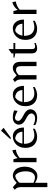

<svg xmlns="http://www.w3.org/2000/svg" viewBox="1386 -2121 947 3759"><g transform="rotate(-90 1859.5 -241.5)"><path d="M160 -30V212H75V-317Q75 -386 23 -426L75 -464L160 -388Q202 -428 233.5 -446Q265 -464 298.5 -464Q332 -464 358.5 -453Q385 -442 413 -417.5Q441 -393 458.5 -341.5Q476 -290 476 -228.5Q476 -167 456 -114Q436 -61 393 -22Q350 17 289.5 17Q229 17 160 -30ZM160 -327V-59Q297 6 354 -80Q385 -129 385 -209.5Q385 -290 359.5 -347.5Q334 -405 296 -417Q261 -413 227.5 -392Q194 -371 177 -352.5Q160 -334 160 -327Z M648 0H564V-452H622L645 -368Q665 -403 708.5 -434Q752 -465 798 -472L808 -403Q771 -403 724.5 -380Q678 -357 648 -329Z M923 -246Q923 -138 971.5 -90.5Q1020 -43 1089.5 -43Q1159 -43 1218 -70V-35Q1136 12 1061 12Q964 12 904 -47Q844 -106 844 -218Q844 -330 910.5 -397Q977 -464 1071 -464Q1144 -464 1193 -406.5Q1242 -349 1242 -246ZM1020 -417Q985 -400 960 -362.5Q935 -325 927 -276H1161Q1158 -318 1141.5 -348Q1125 -378 1102 -392Q1061 -417 1020 -417ZM1049 -507H1009L1181 -695L1237 -645Z M1599 -119Q1599 -63 1554 -25.5Q1509 12 1431.5 12Q1354 12 1290 -24V-62Q1358 -28 1413 -28Q1468 -28 1493 -50Q1518 -72 1518 -100.5Q1518 -129 1495.5 -151.5Q1473 -174 1440.5 -191Q1408 -208 1376 -227Q1344 -246 1321.5 -276Q1299 -306 1299 -348.5Q1299 -391 1333.5 -427.5Q1368 -464 1440 -464Q1512 -464 1578 -438L1568 -372Q1494 -412 1431 -422Q1405 -422 1388.5 -402.5Q1372 -383 1372 -358.5Q1372 -334 1395.5 -311.5Q1419 -289 1452.5 -271.5Q1486 -254 1519 -235Q1552 -216 1575.5 -186Q1599 -156 1599 -119Z M1739 -246Q1739 -138 1787.5 -90.5Q1836 -43 1905.5 -43Q1975 -43 2034 -70V-35Q1952 12 1877 12Q1780 12 1720 -47Q1660 -106 1660 -218Q1660 -330 1726.5 -397Q1793 -464 1887 -464Q1960 -464 2009 -406.5Q2058 -349 2058 -246ZM1836 -417Q1801 -400 1776 -362.5Q1751 -325 1743 -276H1977Q1974 -318 1957.5 -348Q1941 -378 1918 -392Q1877 -417 1836 -417Z M2529 -313V0H2444V-303Q2444 -352 2426.5 -376.5Q2409 -401 2366.5 -401Q2324 -401 2268 -345V0H2183V-314Q2183 -382 2132 -423L2183 -461L2265 -388Q2307 -428 2338.5 -446Q2370 -464 2413 -464Q2456 -464 2492.5 -430Q2529 -396 2529 -313Z M2897 -43V-15Q2839 12 2793 12Q2747 12 2720.5 -13.5Q2694 -39 2694 -93V-416L2613 -432V-452H2694V-488L2778 -549V-452H2897V-416H2778V-88Q2778 -58 2790 -43Q2802 -28 2830 -28Q2858 -28 2897 -43Z M3037 -246Q3037 -138 3085.5 -90.5Q3134 -43 3203.5 -43Q3273 -43 3332 -70V-35Q3250 12 3175 12Q3078 12 3018 -47Q2958 -106 2958 -218Q2958 -330 3024.5 -397Q3091 -464 3185 -464Q3258 -464 3307 -406.5Q3356 -349 3356 -246ZM3134 -417Q3099 -400 3074 -362.5Q3049 -325 3041 -276H3275Q3272 -318 3255.5 -348Q3239 -378 3216 -392Q3175 -417 3134 -417Z M3549 0H3465V-452H3523L3546 -368Q3566 -403 3609.5 -434Q3653 -465 3699 -472L3709 -403Q3672 -403 3625.5 -380Q3579 -357 3549 -329Z"/></g></svg>

Font: Belleza
Style: Regular
Weight: 400
Designer: Eduardo Rodriguez Tunni
Foundry: Eduardo Rodriguez Tunni
Version: Version 1.001